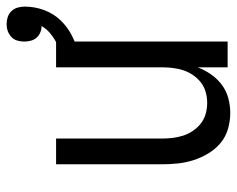

<svg xmlns="http://www.w3.org/2000/svg" viewBox="-88 -622 718 582"><g transform="rotate(-90 271.0 -331.0)"><path d="M220 8Q195 8 171 1Q147 -6 128.5 -21.5Q110 -37 97 -58.5Q84 -80 76.5 -103.5Q69 -127 66.5 -151.5Q64 -176 64 -200V-520H142V-200Q142 -183 144 -166.5Q146 -150 151 -134.5Q156 -119 165.5 -105Q175 -91 188 -81Q201 -71 217 -66.5Q233 -62 250 -62Q267 -62 283 -66.5Q299 -71 312 -81Q325 -91 334.5 -105Q344 -119 349 -134.5Q354 -150 356 -166.5Q358 -183 358 -200V-520H436V0H358V-91Q350 -70 337 -51Q324 -32 305.5 -18Q287 -4 264.5 2Q242 8 220 8ZM397 -450 382 -501Q397 -505 411.5 -510Q426 -515 439 -522.5Q452 -530 463.5 -540Q475 -550 483 -564Q473 -564 463.5 -568Q454 -572 447.5 -579.5Q441 -587 438.5 -597Q436 -607 436 -617Q436 -627 439 -637.5Q442 -648 450 -655.5Q458 -663 468 -666.5Q478 -670 489 -670Q500 -670 510.5 -666.5Q521 -663 528.5 -655Q536 -647 539 -636.5Q542 -626 542 -615Q542 -585 531.5 -556.5Q521 -528 500.5 -506.5Q480 -485 453 -471.5Q426 -458 397 -450Z"/></g></svg>

Font: Zed Mono
Style: Regular
Weight: 400
Monospace: yes
Designer: Belleve Invis
Foundry: Belleve Invis
Version: Version 1.0.0; ttfautohint (v1.8.4)